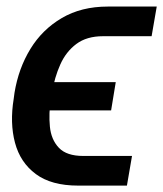

<svg xmlns="http://www.w3.org/2000/svg" viewBox="-20 -566 500 588"><path d="M234.9 -88.4H384.3L368.7 2.4H219.2Q137.2 2.4 89.6 -33Q42 -68.4 25.9 -128.9Q9.8 -189.5 22 -263.7L24.4 -281.7Q36.6 -356.4 73 -416Q109.4 -475.6 169.2 -510.7Q229 -545.9 310.1 -545.9H460L444.3 -455.1H295.4Q245.6 -455.1 213.9 -431.4Q182.1 -407.7 164.6 -368.4Q147 -329.1 139.2 -281.7L135.7 -263.7Q128.9 -218.3 132.8 -178.2Q136.7 -138.2 160.4 -113.3Q184.1 -88.4 234.9 -88.4ZM334.5 -314.5 320.3 -228H61.5L75.2 -314.5Z"/></svg>

Font: Inter 28pt Medium
Style: Italic
Weight: 500
Italic angle: -9.3988°
Designer: Rasmus Andersson
Foundry: rsms
Version: Version 4.001;git-66647c0bb